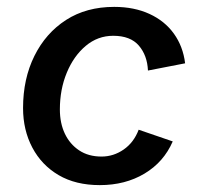

<svg xmlns="http://www.w3.org/2000/svg" viewBox="-20 -529 572 558"><path d="M270 9Q200 9 150.5 -20Q101 -49 74 -100Q47 -151 47 -215Q47 -300 80 -366.5Q113 -433 172 -471Q231 -509 312 -509Q370 -509 414.5 -488.5Q459 -468 485.5 -431Q512 -394 518 -345L410 -324Q408 -368 383.5 -396.5Q359 -425 309 -425Q264 -425 229 -395.5Q194 -366 174 -317.5Q154 -269 154 -211Q154 -171 168.5 -140.5Q183 -110 210 -92Q237 -74 275 -74Q310 -74 339.5 -94.5Q369 -115 383 -152L482 -118Q456 -58 400 -24.5Q344 9 270 9Z"/></svg>

Font: Kantumruy Pro Medium
Style: Italic
Weight: 500
Italic angle: -13°
Designer: Sovichet Tep
Foundry: Sovichet Tep
Version: Version 1.002